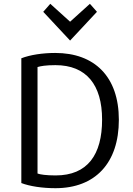

<svg xmlns="http://www.w3.org/2000/svg" viewBox="-20 -978 696 1008"><path d="M244 -958 348 -864 452 -958 489 -916 348 -765 207 -916ZM604 -349C604 -122 480 10 271 10C203 10 136 0 92 -17V-672C138 -690 204 -700 270 -700C476 -700 604 -576 604 -349ZM516 -350C516 -532 434 -636 271 -636C221 -636 193 -631 177 -626V-67C190 -62 222 -57 272 -57C440 -57 516 -166 516 -350Z"/></svg>

Font: Repo Regular
Style: Regular
Weight: 400
Designer: Stefan Peev
Foundry: Context Ltd
Version: Version 1.502